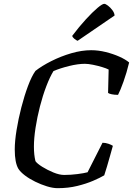

<svg xmlns="http://www.w3.org/2000/svg" viewBox="-20 -982 694 1002"><path d="M281 0Q256 0 225 -9.5Q194 -19 163.5 -34Q133 -49 110 -66.5Q87 -84 76 -101Q57 -133 57 -202Q57 -245 66.5 -303.5Q76 -362 91.5 -422Q107 -482 126 -533Q145 -584 165 -612Q198 -638 247.5 -663Q297 -688 351.5 -704Q406 -720 456 -720Q493 -720 531.5 -710.5Q570 -701 602.5 -686.5Q635 -672 654 -656Q641 -602 624.5 -556Q608 -510 596 -487Q577 -487 563 -490Q549 -493 544 -497L547 -619Q536 -625 513 -632Q490 -639 465 -644Q440 -649 423 -649Q387 -649 340.5 -637.5Q294 -626 259 -611Q240 -580 221.5 -531.5Q203 -483 188.5 -426.5Q174 -370 165.5 -315Q157 -260 157 -217Q157 -173 165 -141Q174 -128 200.5 -111.5Q227 -95 258.5 -82Q290 -69 315 -69Q349 -69 384 -73.5Q419 -78 437 -83L515 -237Q531 -237 546.5 -231.5Q562 -226 569 -221Q563 -200 555 -171Q547 -142 538.5 -113.5Q530 -85 524 -67Q502 -54 466 -38.5Q430 -23 383 -11.5Q336 0 281 0ZM385 -769Q377 -772 367.5 -780Q358 -788 357 -795Q394 -844 428.5 -881.5Q463 -919 488.5 -940.5Q514 -962 524 -962Q531 -962 543.5 -952.5Q556 -943 566.5 -929Q577 -915 578 -901Z"/></svg>

Font: Texturina
Style: Italic
Weight: 400
Italic angle: -11°
Designer: Guillermo Torres Carreño
Foundry: Omnibus-Type
Version: Version 1.002; ttfautohint (v1.8.3)